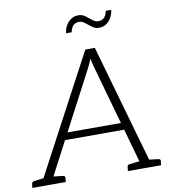

<svg xmlns="http://www.w3.org/2000/svg" viewBox="-112 -988 966 1071"><g transform="rotate(-10 371.0 -452.0)"><path d="M32 0 409 -709H463L665 0H623Q616 0 611.5 -4Q607 -8 606 -14L438 -611Q436 -620 433 -631.5Q430 -643 429 -655Q424 -643 418.5 -631Q413 -619 409 -610L96 -14Q93 -9 87.5 -4.5Q82 0 74 0ZM72 0 76 -37H109L105 0ZM198 -231 217 -271H548L558 -231ZM593 0 597 -37H630L626 0ZM-16 0 -13 -23Q-12 -29 -8.5 -32Q-5 -35 0 -36L77 -45L78 0ZM79 0 90 -45 165 -36Q171 -35 173.5 -32Q176 -29 176 -23L173 0ZM525 0 528 -23Q528 -29 531.5 -32Q535 -35 540 -36L617 -45L618 0ZM620 0 631 -45 706 -36Q711 -35 714 -32Q717 -29 716 -23L713 0ZM508 -852Q530 -852 542.5 -865.5Q555 -879 559 -902H590Q585 -865 562.5 -840Q540 -815 505 -815Q485 -815 467.5 -828Q450 -841 434 -854Q418 -867 401 -867Q379 -867 367 -853.5Q355 -840 351 -817H319Q323 -854 346.5 -879Q370 -904 404 -904Q425 -904 442.5 -891Q460 -878 475.5 -865Q491 -852 508 -852Z"/></g></svg>

Font: Aleo Light
Style: Italic
Weight: 300
Italic angle: -7°
Designer: Alessio Laiso
Foundry: Alessio Laiso
Version: Version 2.001;gftools[0.9.29]